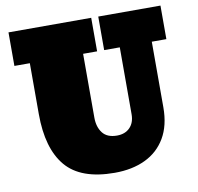

<svg xmlns="http://www.w3.org/2000/svg" viewBox="-86 -866 997 969"><g transform="rotate(-10 413.0 -381.5)"><path d="M425.3 14.2Q251.5 14.2 175 -76.9Q98.6 -168 98.6 -344.2V-605H19.5V-776.9H443.4V-605H371.6V-277.8Q371.6 -230 395 -199.5Q418.5 -168.9 468.8 -168.9Q510.7 -168.9 535.2 -194.1Q559.6 -219.2 559.6 -262.2V-605H479.5V-776.9H798.3V-605H723.6V-269Q723.6 -175.8 686.3 -112.5Q648.9 -49.3 582 -17.6Q515.1 14.2 425.3 14.2Z"/></g></svg>

Font: Moul
Style: Regular
Weight: 400
Designer: Danh Hong
Version: Version 8.002; ttfautohint (v1.8.3)